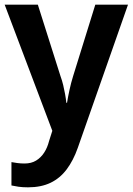

<svg xmlns="http://www.w3.org/2000/svg" viewBox="-20 -562 568 822"><path d="M0 -542H142L239 -236Q246 -217 250.5 -198Q255 -179 258.5 -160Q262 -141 264 -122H267Q271 -147 277.5 -177Q284 -207 293 -236L388 -542H528L313 71Q294 125 265.5 163Q237 201 196.5 220.5Q156 240 100 240Q77 240 59.5 237.5Q42 235 29 232V132Q39 134 54 136Q69 138 85 138Q114 138 134.5 125.5Q155 113 169 91.5Q183 70 190 42L204 -2Z"/></svg>

Font: Noto Sans Display SemiBold
Style: Regular
Weight: 600
Designer: Monotype Design Team
Foundry: Monotype Imaging Inc.
Version: Version 2.003